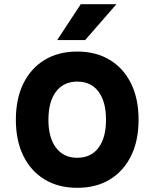

<svg xmlns="http://www.w3.org/2000/svg" viewBox="-20 -881 740 920"><path d="M350 19Q260 19 194 -21Q128 -61 92 -134Q56 -207 56 -307Q56 -408 92 -481Q128 -554 194 -594Q260 -634 350 -634Q440 -634 506 -594Q572 -554 608 -481Q644 -408 644 -307Q644 -207 608 -134Q572 -61 506.5 -21Q441 19 350 19ZM350 -125Q416 -125 452 -173Q488 -221 488 -307Q488 -394 452 -442Q416 -490 350 -490Q285 -490 248.5 -442Q212 -394 212 -307Q212 -221 248.5 -173Q285 -125 350 -125ZM254 -689 367 -861H538L388 -689Z"/></svg>

Font: Martian Mono
Style: Bold
Weight: 700
Designer: Roman Shamin
Foundry: Evil Martians
Version: Version 1.000